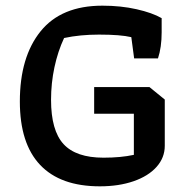

<svg xmlns="http://www.w3.org/2000/svg" viewBox="-20 -648 655 677"><path d="M50 -290Q50 -447 123 -537.5Q196 -628 341 -628Q406 -628 461.5 -615.5Q517 -603 550 -584V-534Q550 -481 537 -442H453L443 -517Q405 -526 329 -526Q262 -526 206 -514Q184 -467 172 -411Q160 -355 160 -296Q160 -188 204 -140Q248 -92 345 -92Q406 -92 452 -102V-247H312V-341H507L561 -297V-134Q561 -92 532 -59.5Q503 -27 451 -9Q399 9 332 9Q193 9 121.5 -66.5Q50 -142 50 -290Z"/></svg>

Font: Athiti SemiBold
Style: Regular
Weight: 600
Designer: CadsonDemak Team
Foundry: CadsonDemak
Version: Version 1.033